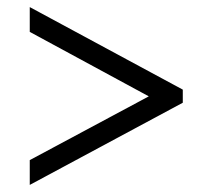

<svg xmlns="http://www.w3.org/2000/svg" viewBox="-20 -629 601 542"><path d="M64 -107V-177L400 -357L64 -539V-609L496 -376V-339Z"/></svg>

Font: Noto Serif Khmer Medium
Style: Regular
Weight: 500
Version: Version 2.003